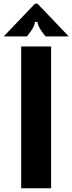

<svg xmlns="http://www.w3.org/2000/svg" viewBox="-50 -1013 390 1033"><path d="M225 0H64V-763H225ZM-30 -817 138 -993H152L320 -817H195L176 -842Q152 -876 152 -895H138Q138 -876 114 -842L95 -817Z"/></svg>

Font: Open Sauce Sans ExtraBold
Style: Regular
Weight: 800
Designer: Alfredo Marco Pradil
Foundry: Creative Sauce Fz LLC
Version: Version 1.477